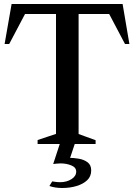

<svg xmlns="http://www.w3.org/2000/svg" viewBox="-20 -720 671 960"><path d="M168 0V-20L274 -55L260 -35V-665L275 -650H91L112 -663L26 -500H3L38 -700H593L627 -500H605L519 -663L540 -650H358L373 -671V-35L359 -55L458 -19V0ZM291 220Q274 220 257.5 217.5Q241 215 227 210L241 187Q252 189 262 190Q272 191 280 191Q313 191 337 176Q361 161 361 138Q361 117 336.5 107Q312 97 283 97Q275 97 265 98Q255 99 246 100L284 -16H359L326 83L321 69Q348 69 374 73.5Q400 78 418 91.5Q436 105 436 132Q436 162 416 181Q396 200 363 210Q330 220 291 220Z"/></svg>

Font: Wittgenstein Medium
Style: Regular
Weight: 500
Designer: Jörg Drees
Foundry: Jörg Drees
Version: Version 1.500